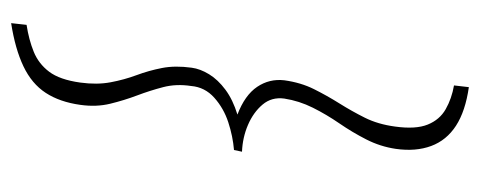

<svg xmlns="http://www.w3.org/2000/svg" viewBox="-272 -432 841 336"><g transform="rotate(-90 148.0 -263.5)"><path d="M164 137Q122 131 96.5 114.5Q71 98 61 71Q51 44 56 9Q60 -18 72.5 -42.5Q85 -67 100.5 -89.5Q116 -112 128 -136Q140 -160 144 -186Q147 -208 133.5 -224Q120 -240 98 -249.5Q76 -259 51 -260L54 -274Q78 -276 102.5 -284Q127 -292 145.5 -308.5Q164 -325 166 -349Q170 -375 164 -398Q158 -421 149.5 -443.5Q141 -466 135 -490.5Q129 -515 133 -543Q138 -579 154 -603.5Q170 -628 200.5 -642.5Q231 -657 276 -664L273 -637Q247 -633 226 -624.5Q205 -616 191 -597.5Q177 -579 172 -543Q168 -514 172.5 -490Q177 -466 185 -444.5Q193 -423 197.5 -400Q202 -377 198 -348Q196 -333 186.5 -317.5Q177 -302 159.5 -289Q142 -276 116 -268Q150 -255 164.5 -233.5Q179 -212 176 -186Q172 -157 160.5 -134Q149 -111 135.5 -89.5Q122 -68 110.5 -45Q99 -22 95 8Q90 44 98.5 65Q107 86 125.5 96.5Q144 107 167 111Z"/></g></svg>

Font: Alumni Sans ExtraLight
Style: Italic
Weight: 250
Italic angle: -8°
Version: Version 1.016